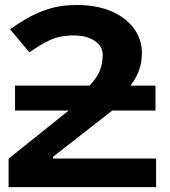

<svg xmlns="http://www.w3.org/2000/svg" viewBox="-20 -765 694 785"><path d="M293.5 -744.6Q376 -744.6 435.5 -718.8Q495.1 -692.9 527.6 -648.4Q560.1 -604 560.1 -548.8Q560.1 -513.7 550 -482.2Q540 -450.7 513.7 -415H615.7V-313H439L196.8 -124V-116.7H618.2V0H15.1V-116.2L260.7 -313H41.5V-415H346.2Q379.4 -450.2 389.6 -480Q399.9 -509.8 399.9 -540.5Q399.9 -575.7 367.2 -597.9Q334.5 -620.1 280.8 -620.1Q225.1 -620.1 183.6 -600.8Q142.1 -581.5 100.6 -550.8L21 -645.5Q49.3 -665.5 87.9 -688.5Q126.5 -711.4 177.5 -728Q228.5 -744.6 293.5 -744.6Z"/></svg>

Font: Lunasima
Style: Bold
Weight: 700
Designer: The DocRepair Project, Monotype Design Team
Foundry: Google
Version: Version 2.009